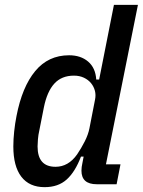

<svg xmlns="http://www.w3.org/2000/svg" viewBox="-20 -760 589 792"><path d="M379 0Q316 0 316 -56Q316 -64 317 -71.5Q318 -79 320 -88L325 -114H314Q290 -51 255 -19.5Q220 12 164 12Q101 12 68 -31Q35 -74 35 -156Q35 -185 38.5 -218Q42 -251 48 -281Q71 -401 125 -466.5Q179 -532 265 -532Q313 -532 343.5 -506Q374 -480 377 -432H389L450 -740H549L417 -82H477L461 0ZM209 -72Q262 -72 298 -123Q315 -148 329.5 -176.5Q344 -205 349 -231L372 -349Q376 -368 371.5 -385.5Q367 -403 355.5 -417Q344 -431 326 -439.5Q308 -448 285 -448Q234 -448 204 -415Q174 -382 161 -317L142 -221Q138 -204 136.5 -185.5Q135 -167 135 -156Q135 -72 209 -72Z"/></svg>

Font: IBM Plex Sans Condensed Medium
Style: Italic
Weight: 500
Width: 3
Italic angle: -11°
Designer: Mike Abbink, Paul van der Laan, Pieter van Rosmalen
Foundry: Bold Monday
Version: Version 1.3